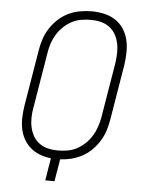

<svg xmlns="http://www.w3.org/2000/svg" viewBox="-53 -785 606 827"><g transform="rotate(5 250.0 -371.5)"><path d="M174 0 190 -97Q164 -100 141.5 -108.5Q119 -117 101 -132.5Q83 -148 71.5 -169Q60 -190 55.5 -214Q51 -238 52 -263.5Q53 -289 57 -314L97 -555Q101 -580 109 -604.5Q117 -629 131.5 -651.5Q146 -674 166 -692.5Q186 -711 210 -722.5Q234 -734 260 -738.5Q286 -743 310 -743Q338 -743 364.5 -737Q391 -731 412.5 -717Q434 -703 448.5 -681Q463 -659 469 -633.5Q475 -608 474.5 -580Q474 -552 470 -525L430 -284Q426 -260 418.5 -236.5Q411 -213 397.5 -191.5Q384 -170 365.5 -151.5Q347 -133 324.5 -121Q302 -109 278 -103Q254 -97 230 -96L214 0ZM217 -133Q237 -133 258 -136.5Q279 -140 298 -150Q317 -160 333.5 -175.5Q350 -191 361.5 -209.5Q373 -228 380 -248.5Q387 -269 391 -290L431 -531Q434 -552 434.5 -574Q435 -596 430.5 -616.5Q426 -637 416 -654.5Q406 -672 389.5 -684Q373 -696 352.5 -701Q332 -706 310 -706Q290 -706 268.5 -702.5Q247 -699 228 -689Q209 -679 192.5 -663.5Q176 -648 164.5 -629.5Q153 -611 146 -590.5Q139 -570 136 -549L96 -308Q92 -287 91.5 -265Q91 -243 95.5 -222.5Q100 -202 110 -184.5Q120 -167 136.5 -155Q153 -143 174 -138Q195 -133 217 -133Z"/></g></svg>

Font: Iosevka Term Curly Extralight
Style: Italic
Weight: 200
Italic angle: -9°
Designer: Belleve Invis
Foundry: Belleve Invis
Version: Version 32.3.0